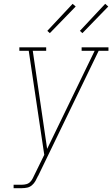

<svg xmlns="http://www.w3.org/2000/svg" viewBox="-20 -982 586 1002"><path d="M51 0V-18H95Q106 -18 117.5 -21Q129 -24 137.5 -32.5Q146 -41 151 -51.5Q156 -62 161 -72L211 -174L130 -717H81V-735H221V-717H151L226 -205L474 -717H406V-735H546V-717H495L179 -64H178Q178 -63 178 -63Q178 -63 178 -63Q172 -50 165 -37.5Q158 -25 147 -15.5Q136 -6 122.5 -3Q109 0 95 0ZM410 -809 397 -821 529 -962 545 -948ZM240 -809 227 -821 359 -962 375 -948Z"/></svg>

Font: Iosevka Slab Thin Oblique
Style: Regular
Weight: 100
Italic angle: -9°
Monospace: yes
Designer: Belleve Invis
Foundry: Belleve Invis
Version: Version 11.1.0; ttfautohint (v1.8.3)